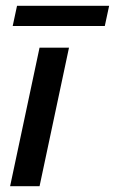

<svg xmlns="http://www.w3.org/2000/svg" viewBox="-20 -645 398 665"><path d="M39 -625H358L343 -555H24ZM117 -480H219L117 0H15Z"/></svg>

Font: Prompt
Style: Italic
Weight: 400
Italic angle: -12°
Designer: Katatrad Team
Foundry: CadsonDemak
Version: Version 1.001